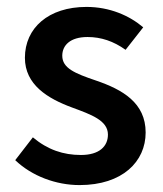

<svg xmlns="http://www.w3.org/2000/svg" viewBox="-20 -523 471 555"><path d="M24 -60C72 -14 142 12 210 12C334 12 401 -56 401 -140C401 -226 334 -264 258 -290C196 -311 160 -326 160 -362C160 -392 183 -416 233 -416C272 -416 308 -404 343 -379L394 -444C354 -478 297 -503 230 -503C120 -503 52 -442 52 -356C52 -278 118 -238 189 -212C243 -192 292 -175 292 -134C292 -100 267 -75 214 -75C163 -75 118 -90 75 -126Z"/></svg>

Font: DAIFUKU Sans Semibold
Style: Regular
Weight: 600
Designer: Original font ‘Source Sans 3’ : Paul D. Hunt
Foundry: Daifuku
Version: Version 1.000